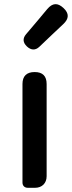

<svg xmlns="http://www.w3.org/2000/svg" viewBox="-20 -894 343 914"><path d="M202 -275V-494C202 -532 183 -551 145 -551C107 -551 87 -532 87 -494V-25C87 -10 97 0 112 0H144H147C180 0 202 -22 202 -55ZM160 -797 104 -731C87 -711 89 -691 108 -673C127 -655 148 -653 167 -671L230 -731L281 -779C309 -805 310 -830 282 -856C254 -882 230 -880 205 -851Z"/></svg>

Font: GenSenRounded2 TW M
Style: Regular
Weight: 500
Version: Version 2.100;PS 2.1;hotconv 16.6.51;makeotf.lib2.5.65220 DE